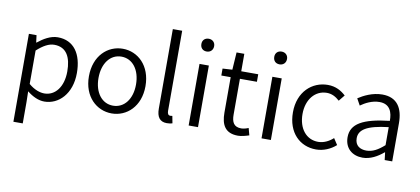

<svg xmlns="http://www.w3.org/2000/svg" viewBox="-86 -1112 3629 1658"><g transform="rotate(10 1728.5 -282.5)"><path d="M94 231H176V45L174 -50C224 -10 276 13 326 13C450 13 561 -94 561 -278C561 -445 487 -554 346 -554C282 -554 222 -517 172 -477H169L161 -540H94ZM314 -56C277 -56 227 -71 176 -115V-408C231 -458 280 -485 327 -485C435 -485 477 -401 477 -277C477 -141 408 -56 314 -56Z M916 13C1048 13 1164 -91 1164 -269C1164 -450 1048 -554 916 -554C784 -554 668 -450 668 -269C668 -91 784 13 916 13ZM916 -55C819 -55 752 -141 752 -269C752 -398 819 -485 916 -485C1014 -485 1081 -398 1081 -269C1081 -141 1014 -55 916 -55Z M1400 13C1423 13 1436 10 1449 6L1437 -57C1426 -55 1422 -55 1418 -55C1404 -55 1393 -66 1393 -93V-796H1311V-99C1311 -27 1338 13 1400 13Z M1590 0H1672V-540H1590ZM1632 -656C1664 -656 1688 -678 1688 -713C1688 -746 1664 -768 1632 -768C1598 -768 1576 -746 1576 -713C1576 -678 1598 -656 1632 -656Z M2024 13C2054 13 2090 3 2121 -7L2104 -69C2086 -61 2061 -54 2041 -54C1976 -54 1956 -94 1956 -160V-474H2105V-540H1956V-693H1888L1878 -540L1793 -535V-474H1875V-163C1875 -57 1911 13 2024 13Z M2229 0H2311V-540H2229ZM2271 -656C2303 -656 2327 -678 2327 -713C2327 -746 2303 -768 2271 -768C2237 -768 2215 -746 2215 -713C2215 -678 2237 -656 2271 -656Z M2708 13C2773 13 2835 -14 2882 -56L2846 -111C2812 -80 2766 -55 2715 -55C2611 -55 2541 -141 2541 -269C2541 -398 2616 -485 2717 -485C2762 -485 2797 -465 2829 -436L2872 -489C2834 -524 2785 -554 2714 -554C2577 -554 2457 -450 2457 -269C2457 -91 2566 13 2708 13Z M3116 13C3184 13 3246 -22 3298 -66H3301L3309 0H3375V-335C3375 -465 3323 -554 3192 -554C3105 -554 3029 -514 2983 -484L3015 -426C3056 -455 3114 -486 3179 -486C3272 -486 3295 -414 3294 -341C3062 -315 2959 -257 2959 -139C2959 -41 3027 13 3116 13ZM3138 -53C3083 -53 3038 -79 3038 -144C3038 -218 3103 -264 3294 -286V-128C3239 -79 3192 -53 3138 -53Z"/></g></svg>

Font: ChiuKong Gothic MN Normal
Style: Regular
Weight: 350
Designer: Ryoko NISHIZUKA 西塚涼子 (kana, bopomofo & ideographs); Paul D. Hunt (Latin, Greek & Cyrillic); Sandoll Communications 산돌커뮤니
Foundry: Adobe
Version: Version 1.300